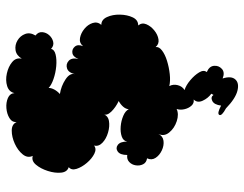

<svg xmlns="http://www.w3.org/2000/svg" viewBox="-106 -466 801 630"><g transform="rotate(-90 295.0 -151.5)"><path d="M254 189Q228 175 232.5 167Q237 159 263 173Q266 150 278.5 144Q291 138 298 148Q300 144 302 141Q287 130 279 112.5Q271 95 283 83Q271 85 262.5 75.5Q254 66 251 52Q248 38 252 27Q235 35 212 27.5Q189 20 175 3Q161 -14 170 -33Q163 -18 147.5 -16Q132 -14 116 -21.5Q100 -29 91.5 -42Q83 -55 90 -70Q76 -72 70.5 -83Q65 -94 67 -107Q69 -120 78 -128.5Q87 -137 101 -135Q101 -158 112 -166Q123 -174 134 -166Q145 -158 145 -135Q147 -148 161.5 -153Q176 -158 194.5 -156.5Q213 -155 229.5 -148Q246 -141 251 -130Q252 -140 259.5 -148.5Q267 -157 278 -163Q257 -173 243 -187.5Q229 -202 235 -214Q230 -198 212.5 -195Q195 -192 174.5 -198Q154 -204 141 -216.5Q128 -229 132 -244Q121 -235 105 -243Q89 -251 75 -267.5Q61 -284 55.5 -301Q50 -318 61 -327Q45 -332 43 -352Q41 -372 48.5 -395.5Q56 -419 69 -434.5Q82 -450 98 -445Q90 -462 103 -478Q116 -494 138 -504Q160 -514 181 -514Q202 -514 209 -498Q208 -513 222 -521.5Q236 -530 254.5 -531.5Q273 -533 288 -526.5Q303 -520 304 -505Q308 -523 327 -529Q346 -535 368.5 -530Q391 -525 406 -512.5Q421 -500 417 -481Q428 -499 445 -501.5Q462 -504 477 -495Q492 -486 498 -470Q504 -454 493 -436Q505 -427 504 -414Q503 -401 494 -391Q485 -381 472.5 -378Q460 -375 449 -385Q447 -374 430.5 -370Q414 -366 392 -368Q370 -370 350 -377Q330 -384 321 -393Q321 -384 315.5 -374Q310 -364 301 -356Q327 -352 349 -337.5Q371 -323 366 -306Q371 -328 385 -332.5Q399 -337 410 -327Q421 -317 416 -295Q423 -313 435.5 -315Q448 -317 456.5 -307Q465 -297 458 -280Q469 -293 485 -290Q501 -287 515 -275.5Q529 -264 534 -248.5Q539 -233 528 -220Q545 -220 553.5 -201.5Q562 -183 561.5 -159Q561 -135 552.5 -117Q544 -99 526 -99Q536 -87 530 -72.5Q524 -58 510 -46.5Q496 -35 480.5 -32.5Q465 -30 455 -42Q457 -31 444 -21Q431 -11 410 -4.5Q389 2 366.5 4.5Q344 7 327 3Q334 16 330 31Q326 46 314 53Q330 58 346.5 72Q363 86 372 101Q381 116 373 126Q392 134 393.5 149.5Q395 165 383.5 175.5Q372 186 352 178Q361 206 349 219.5Q337 233 311.5 226.5Q286 220 254 189Z"/></g></svg>

Font: Rubik Bubbles
Style: Regular
Weight: 400
Designer: Hubert and Fischer, NaN
Foundry: Hubert and Fischer, NaN
Version: Version 2.200